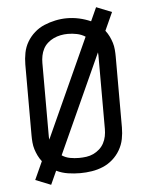

<svg xmlns="http://www.w3.org/2000/svg" viewBox="-57 -833 714 931"><g transform="rotate(-5 300.0 -367.5)"><path d="M154 52 79 22 119 -66Q108 -80 100.5 -95.5Q93 -111 88 -127Q83 -143 81.5 -160.5Q80 -178 80 -195V-540Q80 -568 85.5 -596.5Q91 -625 105.5 -649.5Q120 -674 141.5 -693Q163 -712 189 -723Q215 -734 243.5 -740Q272 -746 300 -746Q330 -746 359.5 -739.5Q389 -733 416 -721L446 -787L521 -757L481 -669Q492 -655 499.5 -639.5Q507 -624 512 -608Q517 -592 518.5 -574.5Q520 -557 520 -540V-195Q520 -167 514.5 -139Q509 -111 494.5 -86Q480 -61 458.5 -42Q437 -23 411 -12Q385 -1 356.5 3.5Q328 8 300 8Q270 8 240.5 3.5Q211 -1 184 -14ZM164 -167 383 -649Q364 -661 342 -665.5Q320 -670 298 -670Q280 -670 262.5 -666.5Q245 -663 229 -655.5Q213 -648 199.5 -636Q186 -624 178 -608.5Q170 -593 166.5 -575.5Q163 -558 163 -540V-195Q163 -188 163 -181Q163 -174 164 -167ZM300 -66Q318 -66 336 -68.5Q354 -71 370 -78.5Q386 -86 399.5 -98Q413 -110 421.5 -126Q430 -142 433.5 -159.5Q437 -177 437 -195V-540Q437 -547 437 -554Q437 -561 436 -568Q436 -568 436 -568Q436 -568 436 -568L217 -86Q235 -74 256.5 -70Q278 -66 300 -66Z"/></g></svg>

Font: Zed Sans Extended
Style: Regular
Weight: 400
Width: 7
Designer: Belleve Invis
Foundry: Belleve Invis
Version: Version 1.0.0; ttfautohint (v1.8.4)